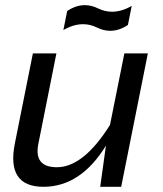

<svg xmlns="http://www.w3.org/2000/svg" viewBox="-20 -718 628 738"><path d="M548.3 -512.7 445.8 0H365.2L387.2 -158.2Q290 0 147 0Q3.9 0 37.1 -166.5L106.4 -512.7H196.8L127.4 -165Q109.4 -75.2 198.7 -75.2Q300.8 -75.2 402.8 -237.8L458 -512.7ZM238.3 -675.8Q272 -698.2 306.2 -698.2Q331.5 -698.2 357.4 -685.5Q383.3 -672.9 410.6 -672.9Q447.3 -672.9 486.3 -695.3L471.7 -622.1Q438 -599.6 403.8 -599.6Q378.4 -599.6 352.5 -612.3Q326.7 -625 299.3 -625Q262.7 -625 223.6 -602.5Z"/></svg>

Font: Sansation
Style: Italic
Weight: 400
Designer: Bernd Montag
Version: Version 1.301